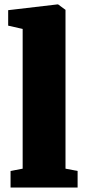

<svg xmlns="http://www.w3.org/2000/svg" viewBox="-20 -840 389 860"><path d="M27.3 -74.2 81.5 -84.5V-710.4L16.6 -725.1V-794.4L237.3 -820.3H240.2L273.4 -795.9V-84.5L327.6 -74.2V0H27.3Z"/></svg>

Font: Merriweather UltraBold
Style: Regular
Weight: 900
Designer: Eben Sorkin ( sorkintype@gmail.com )
Foundry: Eben Sorkin
Version: Version 1.570; ttfautohint (v1.3) -l 8 -r 32 -G 0 -x 0 -H 60